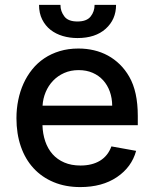

<svg xmlns="http://www.w3.org/2000/svg" viewBox="-20 -750 627 781"><path d="M46.9 -269.2Q46.9 -307.2 54.2 -342.9Q61.4 -378.6 75.6 -410Q89.8 -441.4 111 -467.7Q132.1 -494 160.2 -512.8Q188.2 -531.6 223 -542.1Q257.8 -552.6 299 -552.6Q332 -552.6 362.2 -545.5Q392.4 -538.4 418.9 -524Q445.3 -509.6 467.3 -488.1Q489.3 -466.6 506 -437.5Q540.5 -377.5 540.5 -278.4V-240.8H152.7Q153.8 -205.3 164.1 -175.1Q174.4 -144.9 193.7 -123Q213.1 -101.2 241.5 -89Q269.9 -76.7 307.5 -76.7Q354.4 -76.7 386.7 -96.2Q419 -115.8 433.2 -154.5L533.7 -136.4Q515.6 -70 455.6 -29.5Q395.6 11 306.5 11Q246.4 11 198.3 -9.1Q150.2 -29.1 116.5 -65.7Q82.7 -102.3 64.8 -154.1Q46.9 -206 46.9 -269.2ZM153.1 -320.3H436.4Q436.1 -351.2 426.7 -377.5Q417.3 -403.8 399.7 -423.3Q382.1 -442.8 356.9 -453.8Q331.7 -464.8 299.7 -464.8Q267.4 -464.8 241.1 -453.1Q214.8 -441.4 195.8 -421.5Q176.8 -401.6 165.8 -375.4Q154.8 -349.1 153.1 -320.3ZM138.8 -730.1H225.9Q225.9 -716.6 229.9 -705.1Q234 -693.5 241.8 -683.2Q257.1 -662.6 295.1 -662.6Q332.7 -662.6 348.7 -682.9Q364.7 -703.1 364.7 -730.1H452.1Q452.1 -670.8 409.8 -632.8Q367.9 -595.2 295.1 -595.2Q263.8 -595.2 235.4 -603.5Q207 -611.9 185.5 -628.7Q164.1 -645.6 151.5 -671Q138.8 -696.4 138.8 -730.1Z"/></svg>

Font: Inter P Medium
Style: Regular
Weight: 500
Designer: Rasmus Andersson
Foundry: rsms
Version: Version 3.018;git-588b23468